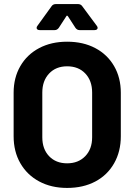

<svg xmlns="http://www.w3.org/2000/svg" viewBox="-20 -913 661 944"><path d="M47 -243V-457Q47 -531 80 -588Q113 -645 172.5 -676.5Q232 -708 310 -708Q389 -708 448.5 -676.5Q508 -645 541 -588Q574 -531 574 -457V-243Q574 -168 541 -110Q508 -52 448.5 -20.5Q389 11 310 11Q232 11 172.5 -21Q113 -53 80 -110.5Q47 -168 47 -243ZM433 -238V-458Q433 -516 399.5 -551.5Q366 -587 310 -587Q255 -587 221.5 -551.5Q188 -516 188 -458V-238Q188 -180 221.5 -145Q255 -110 310 -110Q365 -110 399 -145Q433 -180 433 -238ZM160 -776Q160 -781 164 -786L234 -883Q241 -893 255 -893H363Q377 -893 384 -883L456 -786Q460 -781 460 -776Q460 -771 456 -768Q452 -765 445 -765H371Q359 -765 351 -776L314 -833Q312 -836 309.5 -836Q307 -836 306 -833L269 -776Q261 -765 249 -765H175Q168 -765 164 -768Q160 -771 160 -776Z"/></svg>

Font: Barlow
Style: Bold
Weight: 700
Designer: Jeremy Tribby
Foundry: Jeremy Tribby
Version: Version 1.101 August 23, 2024